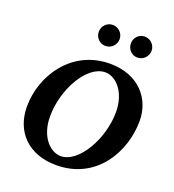

<svg xmlns="http://www.w3.org/2000/svg" viewBox="-163 -1044 1076 1186"><g transform="rotate(20 375.5 -451.0)"><path d="M733 -417C733 -559 634 -687 441 -687C194 -687 48 -471 48 -263C48 -101 155 16 341 16C603 16 733 -212 733 -417ZM577 -417C577 -243 466 -46 348 -46C282 -46 203 -117 203 -255C203 -435 313 -627 432 -627C501 -627 577 -551 577 -417ZM654 -849C654 -887 623 -918 585 -918C547 -918 518 -887 518 -849C518 -811 547 -780 585 -780C623 -780 654 -811 654 -849ZM444 -849C444 -887 413 -918 375 -918C337 -918 307 -887 307 -849C307 -811 337 -780 375 -780C413 -780 444 -811 444 -849Z"/></g></svg>

Font: Veleka
Style: Bold Italic
Weight: 700
Italic angle: -12°
Designer: Stefan Peev, Context Ltd, 2016; SIL International, 1997-2014.
Foundry: Stefan Peev, Context Ltd, 2016
Version: Version 5.000